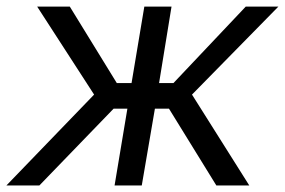

<svg xmlns="http://www.w3.org/2000/svg" viewBox="-46 -566 870 586"><path d="M-26.4 0 241.2 -277.3 67.4 -545.9H167L310.5 -312.5H355.5L394.5 -545.9H477.5L439.5 -312.5H483.4L704.1 -545.9H803.7L540 -277.3L714.8 0H614.3L469.7 -234.4H426.8L386.7 0H303.7L342.8 -234.4H300.8L74.2 0Z"/></svg>

Font: Inter Tight
Style: Italic
Weight: 400
Italic angle: -9.39999°
Designer: Rasmus Andersson
Foundry: rsms
Version: Version 3.002